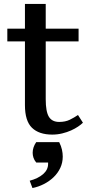

<svg xmlns="http://www.w3.org/2000/svg" viewBox="-20 -670 458 970"><path d="M17 -525H106V-650H211V-525H377V-461H211V-169Q211 -106 227 -80Q243 -54 279 -54Q310 -54 332.5 -65Q355 -76 374 -89L399 -50Q390 -41 374.5 -30.5Q359 -20 339 -11Q319 -2 294.5 4Q270 10 244 10Q177 10 141.5 -24.5Q106 -59 106 -139V-461H17ZM130 243Q172 232 197.5 210Q223 188 223 158V151H163Q153 139 149 126.5Q145 114 145 102Q145 74 163 48H279Q289 68 293 86Q297 104 297 121Q297 152 284.5 178.5Q272 205 250.5 225.5Q229 246 201.5 260Q174 274 144 280Z"/></svg>

Font: PT Serif Caption
Style: Regular
Weight: 400
Designer: A.Korolkova, O.Umpeleva, V.Yefimov
Foundry: ParaType Ltd
Version: Version 1.000W OFL